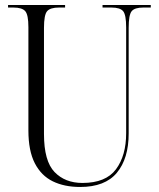

<svg xmlns="http://www.w3.org/2000/svg" viewBox="-20 -734 634 764"><path d="M299 10Q236 10 190 -12.5Q144 -35 118.5 -84.5Q93 -134 93 -215V-626Q93 -675 80.5 -689.5Q68 -704 33 -704H12V-714H239V-704H215Q180 -704 167.5 -689.5Q155 -675 155 -623V-201Q155 -93 197 -49.5Q239 -6 308 -6Q401 -6 441.5 -60.5Q482 -115 482 -204V-625Q482 -675 470 -689.5Q458 -704 423 -704H388V-714H580V-704H550Q516 -704 504 -689.5Q492 -675 492 -623V-203Q492 -103 445 -46.5Q398 10 299 10Z"/></svg>

Font: Noto Serif Display Condensed Light
Style: Regular
Weight: 300
Width: 3
Designer: Monotype Design Team
Foundry: Monotype Imaging Inc.
Version: Version 2.009